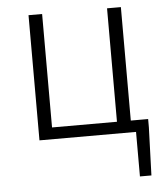

<svg xmlns="http://www.w3.org/2000/svg" viewBox="-52 -580 698 816"><g transform="rotate(-5 297.0 -172.0)"><path d="M512 190H561L568 -14V-50H494V-534H435V-50H158V-534H100V0H512Z"/></g></svg>

Font: Noto Sans TC Light
Style: Regular
Weight: 300
Designer: Ryoko NISHIZUKA 西塚涼子 (kana, bopomofo & ideographs); Paul D. Hunt (Latin, Greek & Cyrillic); Sandoll Communications 산돌커뮤니
Foundry: Adobe
Version: Version 2.004;hotconv 1.0.118;makeotfexe 2.5.65603